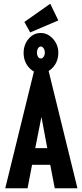

<svg xmlns="http://www.w3.org/2000/svg" viewBox="-20 -1004 440 1024"><path d="M272 0 248 -125H151L127 0H8L162 -627H239L393 0ZM201 -381 168 -214H232ZM197 -614Q160 -614 133 -645.5Q106 -677 106 -722Q106 -766 132.5 -797Q159 -828 197 -828Q235 -828 263 -796.5Q291 -765 291 -723Q291 -677 263 -645.5Q235 -614 197 -614ZM198 -692Q206 -692 212.5 -701Q219 -710 219 -724Q219 -737 212.5 -746.5Q206 -756 198 -756Q189 -756 183 -746.5Q177 -737 177 -724Q177 -710 183 -701Q189 -692 198 -692ZM141 -831 110 -887 248 -984 291 -895Z"/></svg>

Font: Inconsolata Condensed Black
Style: Regular
Weight: 900
Width: 3
Monospace: yes
Designer: Raph Levien, Cyreal, Brenton Simpson
Foundry: Raph Levien, Cyreal, Google
Version: Version 3.001; ttfautohint (v1.8.2.53-6de2)